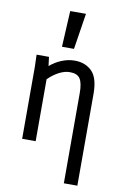

<svg xmlns="http://www.w3.org/2000/svg" viewBox="-96 -743 630 984"><g transform="rotate(10 219.0 -250.5)"><path d="M308.6 -282.2Q308.6 -334 293.9 -356.4Q279.3 -378.9 241.2 -378.9Q212.9 -378.9 183.6 -363.3Q154.3 -347.7 128.9 -322.3V0H58.6V-374L56.6 -437.5H121.1L127 -390.6Q154.3 -414.1 187.5 -427.7Q220.7 -441.4 254.9 -441.4Q310.5 -441.4 344.7 -407.2Q378.9 -373 378.9 -290V187.5H308.6ZM269.5 -687.5 240.2 -500H177.7L187.5 -687.5Z"/></g></svg>

Font: Sudo Variable
Style: Regular
Weight: 400
Monospace: yes
Designer: Jens Kutilek
Foundry: Jens Kutilek
Version: Version 0.040